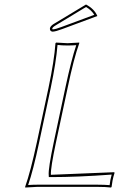

<svg xmlns="http://www.w3.org/2000/svg" viewBox="-20 -839 566 862"><path d="M231.4 -200.2Q206.5 -82.5 208.5 -54.2Q208.5 -54.2 493.2 -65.9L494.1 -62Q488.8 -45.9 485.4 -28.8Q484.9 -25.4 481 0L478.5 2.9Q454.6 0 418.9 0H146Q146 0 93.3 2.9L92.8 0Q117.2 -68.8 145.5 -200.2L197.8 -444.8Q223.6 -567.4 229 -645L231.9 -647.9Q233.9 -647.9 283.2 -645Q283.2 -645 335.9 -647.9V-645Q311.5 -577.6 283.7 -444.8ZM366.2 -818.8Q404.3 -798.3 417 -767.1L260.7 -709Q230 -697.3 216.3 -696.8Q203.1 -698.2 204.1 -711.9Q206.1 -722.2 221.7 -731.9Q223.1 -732.9 223.6 -732.9ZM221.7 -202.1 273.9 -447.3Q300.3 -570.8 322.3 -636.2Q303.7 -634.8 283.2 -634.8Q257.8 -634.8 238.3 -637.2Q231.9 -559.6 207.5 -442.9L155.3 -197.8Q129.4 -75.2 106.4 -8.3Q125.5 -9.8 146 -9.8H418.9Q449.2 -9.8 472.2 -7.8Q474.6 -26.4 475.6 -31.2Q478 -42 481.4 -55.2Q328.6 -43.9 208.5 -43.9H199.2L198.7 -53.2Q196.3 -82 221.7 -202.1ZM366.2 -807.6 229 -724.6Q215.3 -716.3 214.4 -710.4Q215.3 -707.5 216.3 -707Q229.5 -707.5 257.3 -718.3L403.3 -772.5Q390.6 -793.5 366.2 -807.6Z"/></svg>

Font: Linux Biolinum Outline O
Style: Italic
Weight: 400
Italic angle: -12°
Designer: Philipp H. Poll
Foundry: Philipp H. Poll
Version: Version 0.6.2